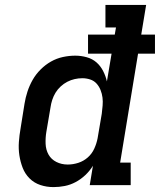

<svg xmlns="http://www.w3.org/2000/svg" viewBox="-20 -755 652 783"><path d="M198 8Q170 8 144.5 -0.5Q119 -9 100.5 -27.5Q82 -46 72.5 -70.5Q63 -95 59 -121.5Q55 -148 57 -176Q59 -204 64 -232L80 -332Q84 -357 92 -381.5Q100 -406 113 -429Q126 -452 145.5 -471.5Q165 -491 188 -504Q211 -517 236.5 -522.5Q262 -528 287 -528Q311 -528 334 -521.5Q357 -515 373.5 -500.5Q390 -486 400.5 -465.5Q411 -445 416 -423L435 -536H339V-614H448L453 -643H410V-735H576L556 -614H612V-536H543L470 -92H513V0H346L359 -79Q346 -58 328 -41Q310 -24 288.5 -12.5Q267 -1 244 3.5Q221 8 198 8ZM256 -84Q278 -84 299.5 -91Q321 -98 338 -113Q355 -128 364.5 -149Q374 -170 378 -191L395 -291Q397 -308 398.5 -324.5Q400 -341 398 -357Q396 -373 390 -388Q384 -403 373.5 -414.5Q363 -426 347.5 -431Q332 -436 316 -436Q300 -436 284.5 -432.5Q269 -429 254.5 -421.5Q240 -414 227.5 -402.5Q215 -391 206.5 -377Q198 -363 193 -347.5Q188 -332 186 -317L169 -217Q165 -193 166 -168.5Q167 -144 178 -124.5Q189 -105 210 -94.5Q231 -84 256 -84Q256 -84 256 -84Q256 -84 256 -84Z"/></svg>

Font: Iosevka Etoile SmBdObl
Style: Regular
Weight: 600
Italic angle: -9°
Designer: Belleve Invis
Foundry: Belleve Invis
Version: Version 15.5.2; ttfautohint (v1.8.4)